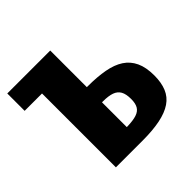

<svg xmlns="http://www.w3.org/2000/svg" viewBox="-151 -719 860 860"><g transform="rotate(-45 279.0 -289.0)"><path d="M116 0V-468H6V-578H278V-346H284Q344 -346 390 -337.5Q436 -329 466.5 -309Q497 -289 513 -255Q529 -221 529 -169Q529 -124 515.5 -91.5Q502 -59 472.5 -39Q443 -19 396.5 -9.5Q350 0 285 0ZM278 -93H282Q319 -94 340.5 -101Q362 -108 371.5 -124Q381 -140 381 -168Q381 -200 371 -217.5Q361 -235 340 -242.5Q319 -250 284 -250H278Z"/></g></svg>

Font: Oswald
Style: Bold
Weight: 700
Designer: Vernon Adams
Foundry: Vernon Adams
Version: Version 4.103;gftools[0.9.33.dev8+g029e19f]